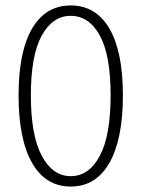

<svg xmlns="http://www.w3.org/2000/svg" viewBox="-20 -671 519 703"><path d="M239 12Q147 12 97.5 -74.5Q48 -161 48 -322Q48 -482 97.5 -566.5Q147 -651 239 -651Q331 -651 380.5 -566.5Q430 -482 430 -322Q430 -161 380.5 -74.5Q331 12 239 12ZM239 -26Q306 -26 345.5 -100.5Q385 -175 385 -322Q385 -469 345.5 -541Q306 -613 239 -613Q173 -613 133 -541Q93 -469 93 -322Q93 -175 133 -100.5Q173 -26 239 -26Z"/></svg>

Font: TypoPRO Source Sans Pro
Style: Regular
Weight: 300
Designer: Paul D. Hunt
Foundry: Adobe Systems Incorporated
Version: Version 2.020;PS 2.000;hotconv 1.0.86;makeotf.lib2.5.63406